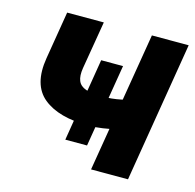

<svg xmlns="http://www.w3.org/2000/svg" viewBox="-86 -634 733 722"><g transform="rotate(15 281.0 -273.0)"><path d="M344.3 -406.4 290.8 -83H206.2L259.2 -406.4ZM562.5 -545.9 472.5 0H328.7L419.3 -545.9ZM452.1 -305.7 433 -186.5Q414.5 -178.9 387.5 -172Q360.5 -165.1 331.5 -160.9Q302.5 -156.6 277.3 -156.6Q159.8 -156.6 100.4 -205.2Q41.1 -253.8 58.6 -360.4L89.3 -546.3H232L200.8 -360.4Q195.7 -328.8 203.5 -310.2Q211.2 -291.6 234.1 -283.7Q257 -275.8 297.1 -275.8Q334.3 -275.5 371.4 -283.3Q408.6 -291.2 452.1 -305.7Z"/></g></svg>

Font: Inter Tight
Style: Italic
Weight: 400
Italic angle: -9.39999°
Designer: Rasmus Andersson
Foundry: rsms
Version: Version 3.002